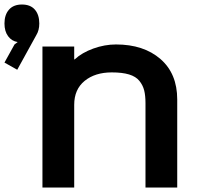

<svg xmlns="http://www.w3.org/2000/svg" viewBox="-20 -839 898 859"><path d="M155.8 -733.9Q155.8 -703.1 142.1 -681.2L57.1 -526.9L0 -559.1L44.9 -640.1L59.1 -650.9Q32.7 -654.8 16.4 -676.8Q0 -698.7 0 -733.9Q0 -772.9 20.3 -795.9Q40.5 -818.8 78.1 -818.8Q116.2 -818.8 136 -795.9Q155.8 -772.9 155.8 -733.9ZM772.9 -394V0H630.9V-377.9Q630.9 -411.6 625 -434.8Q619.1 -458 603.5 -477.3Q587.9 -496.6 557.4 -505.9Q526.9 -515.1 480 -515.1Q405.3 -515.1 358.6 -477.1Q312 -439 312 -370.1V0H169.9V-630.9H312V-573.2H314Q346.7 -603.5 397.5 -621.8Q448.2 -640.1 499 -640.1Q622.6 -640.1 697.8 -575Q772.9 -509.8 772.9 -394Z"/></svg>

Font: Sinkin Sans 600 SemiBold
Style: Regular
Weight: 600
Designer: Keith Bates
Foundry: K-Type
Version: Sinkin Sans (version 1.0)  by Keith Bates   •   © 2014   www